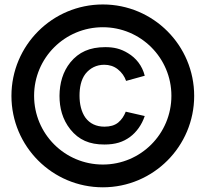

<svg xmlns="http://www.w3.org/2000/svg" viewBox="-20 -770 898 839"><path d="M429.5 48.5C650 48.5 828.5 -130.5 828.5 -351C828.5 -571.5 650 -750.5 429.5 -750.5C208.5 -750.5 30 -571.5 30 -351C30 -130.5 208.5 48.5 429.5 48.5ZM429.5 -51C263 -51 129 -185 129 -351.5C129 -517 263 -651 429.5 -651C595 -651 729 -517 729 -351.5C729 -185 595 -51 429.5 -51ZM436 -138.5C484.5 -138.5 518 -149.5 548 -171.5C576.5 -192.5 599.5 -224.5 612.5 -263L529.5 -282C521.5 -262.5 512.5 -248 496.5 -234.5C481 -222 461 -216.5 436.5 -216.5C400.5 -216.5 372.5 -230 353.5 -255.5C335 -281.5 327.5 -316 327.5 -352C327.5 -386 333.5 -421.5 353.5 -447.5C373.5 -472.5 401.5 -487 435.5 -487C457 -487 477.5 -481 494.5 -467.5C512.5 -453.5 524.5 -435.5 531 -416.5L612.5 -439C601.5 -483 574.5 -516.5 539.5 -537.5C507 -557.5 477 -564 440 -564C371.5 -564 324 -542 287.5 -497.5C254.5 -456.5 240.5 -406.5 240 -351.5C240 -298.5 252.5 -248.5 287.5 -204.5C324.5 -158.5 371 -138.5 436 -138.5Z"/></svg>

Font: Manrope SemiBold
Style: Regular
Weight: 600
Designer: Mikhail Sharanda
Foundry: Mikhail Sharanda
Version: Version 4.505